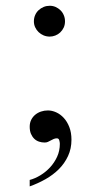

<svg xmlns="http://www.w3.org/2000/svg" viewBox="-20 -482 319 669"><path d="M229 4.9Q229 36.1 217 61.8Q205.1 87.4 185.1 107.4Q165 127.4 138.7 142.3Q112.3 157.2 83.5 167.5V145Q102.1 140.1 120.8 128.7Q139.6 117.2 154.5 101.1Q169.4 85 179 64.2Q188.5 43.5 188.5 19Q188.5 13.7 186.5 6.8Q184.6 0 178.2 0Q172.4 0 167.2 2.2Q162.1 4.4 157 7.3Q151.9 10.3 146.7 12.5Q141.6 14.6 135.7 14.6Q125.5 14.6 116 11.5Q106.4 8.3 99.4 1.5Q92.3 -5.4 87.9 -15.6Q83.5 -25.9 83.5 -40.5Q83.5 -53.7 88.6 -64.2Q93.8 -74.7 102.5 -82Q111.3 -89.4 122.8 -93.3Q134.3 -97.2 147 -97.2Q161.1 -97.2 175.8 -90.6Q190.4 -84 202.1 -71.3Q213.9 -58.6 221.4 -39.6Q229 -20.5 229 4.9ZM206.5 -407.7Q206.5 -395.5 201.9 -385.7Q197.3 -376 189.7 -368.9Q182.1 -361.8 172.6 -358.2Q163.1 -354.5 153.3 -354.5Q142.1 -354.5 132.1 -358.6Q122.1 -362.8 114.5 -370.1Q106.9 -377.4 102.5 -387Q98.1 -396.5 98.1 -407.7Q98.1 -419.4 102.5 -429.4Q106.9 -439.5 114.5 -446.5Q122.1 -453.6 132.1 -457.8Q142.1 -461.9 153.3 -461.9Q164.1 -461.9 173.6 -457.8Q183.1 -453.6 190.4 -446.5Q197.8 -439.5 202.1 -429.4Q206.5 -419.4 206.5 -407.7Z"/></svg>

Font: Doulos SIL Cyr
Style: Regular
Weight: 400
Designer: Walt Agee, Victor Gaultney, Peter Martin, Debbi Hosken, Becca Hirsbrunner
Foundry: SIL International
Version: Version 5.000